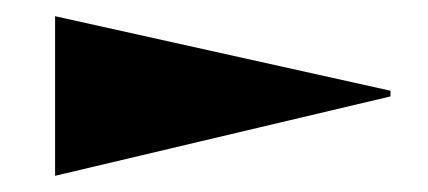

<svg xmlns="http://www.w3.org/2000/svg" viewBox="-20 -395 528 237"><path d="M48 -375 462 -283V-276L48 -178Z"/></svg>

Font: Tiejili SC
Style: Regular
Weight: 400
Designer: Buernia
Foundry: Ershou Xiaoxi Press
Version: Version 1.100